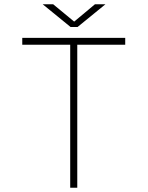

<svg xmlns="http://www.w3.org/2000/svg" viewBox="-20 -877 690 897"><path d="M308 0V-668H84V-700H565V-668H341V0ZM179.5 -857H228.5L326.5 -776L423.5 -857H472.5L342.5 -751H309.5Z"/></svg>

Font: Trispace Thin Thin
Style: Regular
Weight: 250
Version: Version 1.210